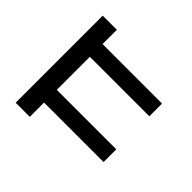

<svg xmlns="http://www.w3.org/2000/svg" viewBox="-102 -748 970 970"><g transform="rotate(-45 383.0 -263.0)"><path d="M174 0V-476L191 -425H72V-526H694V-425H583L592 -438V0H501V-460L511 -425H252L265 -438V0Z"/></g></svg>

Font: Lexend Exa
Style: Regular
Weight: 400
Designer: Bonnie Shaver-Troup, Thomas Jockin
Foundry: Lexend
Version: Version 1.007